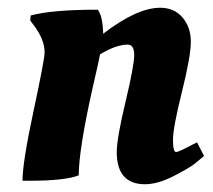

<svg xmlns="http://www.w3.org/2000/svg" viewBox="-20 -463 548 495"><path d="M57 3C117.7 3 159.7 -1.7 183 -11C183 -54.3 194.7 -128.3 218 -233C229.3 -281.7 236 -311.7 238 -323C266 -339.7 289.7 -348 309 -348C320.3 -348 326 -339 326 -321C326 -303 318.5 -262.7 303.5 -200C288.5 -137.3 281 -94.3 281 -71C281 -15.7 305.3 12 354 12C375.3 12 399.5 5.2 426.5 -8.5C453.5 -22.2 472 -33 482 -41C492 -49 500 -55.7 506 -61L488 -96L476 -90C452 -77.3 438 -71 434 -71C428.7 -71 426 -81.5 426 -102.5C426 -123.5 433.7 -164.7 449 -226C464.3 -287.3 472 -330.5 472 -355.5C472 -380.5 464.8 -401.3 450.5 -418C436.2 -434.7 417 -443 393 -443C353 -443 304 -420.7 246 -376C245.3 -406 240.7 -426.7 232 -438C152.7 -438 95 -433 59 -423L58 -410L67 -398C85.7 -373.3 95 -350 95 -328C95 -316 85.5 -265.7 66.5 -177C47.5 -88.3 38 -28.3 38 3Z"/></svg>

Font: Oleo Script
Style: Regular
Weight: 400
Designer: Soytutype
Foundry: Soytutype
Version: Version 1.002